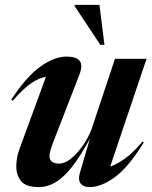

<svg xmlns="http://www.w3.org/2000/svg" viewBox="-20 -752 620 784"><path d="M306 -45.5 347 -185.5Q306.5 -111 272 -68Q237.5 -25 205 -6.5Q172.5 12 139 12Q86 12 66.2 -12.2Q46.5 -36.5 46.5 -73Q46.5 -108 59.5 -143.5L167.5 -438Q141 -434.5 109.2 -413.5Q77.5 -392.5 31.5 -340.5L26 -345Q88 -439.5 145 -480.2Q202 -521 251.5 -521Q291.5 -521 305.5 -503.2Q319.5 -485.5 303 -444L197.5 -172Q182 -132 182 -115.5Q182 -84 222 -84Q244.5 -84 269.5 -104Q294.5 -124 316.8 -155.5Q339 -187 353 -222L449.5 -512H578.5L430 -72Q455.5 -80 488.5 -103.2Q521.5 -126.5 562.5 -174.5L567 -170.5Q505.5 -70 449.5 -29Q393.5 12 346.5 12Q320.5 12 309.2 -2.8Q298 -17.5 306 -45.5ZM406.5 -569H389.5L284.5 -727.5L285 -732H386Z"/></svg>

Font: Newsreader 72pt SemiBold
Style: Italic
Weight: 600
Italic angle: -17°
Designer: Hugues Gentile
Foundry: Production Type
Version: Version 1.003; ttfautohint (v1.8.3)